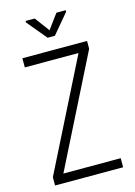

<svg xmlns="http://www.w3.org/2000/svg" viewBox="-133 -970 730 1039"><g transform="rotate(-15 232.0 -450.5)"><path d="M423.3 -50.8V0H42V-46.4L350.1 -659.7H49.3V-710.9H411.6V-667L102.1 -50.8ZM343.3 -901.4V-893.1L250.5 -782.7H210L118.2 -893.1V-901.4H169.4L230.5 -819.3L291 -901.4Z"/></g></svg>

Font: RobotoCondensed-Light
Style: Light
Weight: 300
Designer: Google
Version: Version 1.200311; 2013